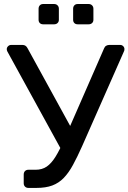

<svg xmlns="http://www.w3.org/2000/svg" viewBox="-20 -920 629 940"><path d="M119 0Q108.8 0 102.4 -6.4Q96.1 -12.7 96.1 -22.9V-65.1Q96.1 -76.1 102.4 -82.5Q108.8 -88.9 119 -88.9H154.3Q186.1 -88.9 208.9 -104.5Q231.7 -120.2 252.1 -153.2Q272.6 -186.2 295.2 -238.6L489.6 -683.3Q493 -692.1 499.9 -696Q506.8 -700 514.7 -700H568.7Q577.1 -700 583.2 -693.9Q589.2 -687.8 589.2 -679.8Q589.2 -675.6 588.5 -672.4Q587.7 -669.1 585.7 -665.8L381.9 -204Q358.4 -151.3 337.3 -112.6Q316.3 -73.9 292.1 -48.9Q267.9 -23.9 236 -11.9Q204.1 0 158.8 0ZM289.3 -170.1 15.9 -668.2Q13.1 -673.8 13.1 -679.3Q13.1 -687.4 19.5 -693.7Q25.9 -700 34.3 -700H90.5Q98.6 -700 104.8 -695.9Q111 -691.9 115.2 -683.3L342.1 -269.7ZM360.2 -801Q350.1 -801 344 -807.1Q338 -813.1 338 -823.2V-877.3Q338 -887.3 344 -893.8Q350.1 -900.3 360.2 -900.3H414.3Q424.3 -900.3 430.8 -893.8Q437.3 -887.3 437.3 -877.3V-823.2Q437.3 -813.1 430.8 -807.1Q424.3 -801 414.3 -801ZM191.1 -801Q181 -801 174.9 -807.1Q168.9 -813.1 168.9 -823.2V-877.3Q168.9 -887.3 174.9 -893.8Q181 -900.3 191.1 -900.3H245.2Q255.2 -900.3 261.7 -893.8Q268.2 -887.3 268.2 -877.3V-823.2Q268.2 -813.1 261.7 -807.1Q255.2 -801 245.2 -801Z"/></svg>

Font: Rubik Light
Style: Regular
Weight: 300
Designer: Hubert and Fischer
Foundry: Hubert and Fischer
Version: Version 2.300;gftools[0.9.30]